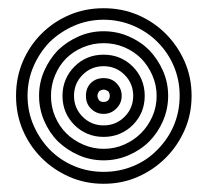

<svg xmlns="http://www.w3.org/2000/svg" viewBox="-20 -714 507 467"><path d="M232 -694Q277 -694 315.5 -677.5Q354 -661 383 -632Q412 -603 429 -564.5Q446 -526 446 -481Q446 -436 429 -397.5Q412 -359 383 -330Q354 -301 315.5 -284Q277 -267 232 -267Q187 -267 148.5 -284Q110 -301 81 -330Q52 -359 35.5 -397.5Q19 -436 19 -481Q19 -526 35.5 -564.5Q52 -603 81 -632Q110 -661 148.5 -677.5Q187 -694 232 -694ZM232 -666Q194 -666 160.5 -651.5Q127 -637 101 -612Q76 -586 61.5 -552.5Q47 -519 47 -481Q47 -443 61.5 -409.5Q76 -376 101 -350Q127 -324 160.5 -310Q194 -296 232 -296Q270 -296 304 -310Q338 -324 363 -350Q389 -376 403 -409.5Q417 -443 417 -481Q417 -519 403 -552.5Q389 -586 363 -612Q338 -637 304 -651.5Q270 -666 232 -666ZM232 -638Q264 -638 293 -625.5Q322 -613 343 -592Q364 -570 376.5 -541.5Q389 -513 389 -481Q389 -449 376.5 -420Q364 -391 343 -370Q322 -349 293 -336.5Q264 -324 232 -324Q200 -324 171.5 -336.5Q143 -349 121 -370Q100 -391 87.5 -420Q75 -449 75 -481Q75 -513 87.5 -541.5Q100 -570 121 -592Q143 -613 171.5 -625.5Q200 -638 232 -638ZM243 -492Q237 -496 232 -496Q227 -496 221 -492Q217 -486 217 -481Q217 -476 221 -470Q225 -466 232 -466Q239 -466 243 -470Q247 -474 247 -481Q247 -488 243 -492ZM232 -609Q206 -609 182 -599Q158 -589 141 -572Q124 -555 114 -531Q104 -507 104 -481Q104 -454 114 -430.5Q124 -407 141 -390Q158 -373 182 -362.5Q206 -352 232 -352Q259 -352 282.5 -362.5Q306 -373 323 -390Q340 -407 350.5 -430.5Q361 -454 361 -481Q361 -507 350.5 -531Q340 -555 323 -572Q306 -589 282.5 -599Q259 -609 232 -609ZM263 -512Q276 -499 276 -481Q276 -463 263 -450Q250 -437 232 -437Q214 -437 201 -450Q189 -462 189 -481Q189 -500 201 -512Q213 -524 232 -524Q251 -524 263 -512ZM232 -581Q274 -581 303 -552Q317 -538 324.5 -520Q332 -502 332 -481Q332 -439 303 -410Q289 -396 271 -388.5Q253 -381 232 -381Q211 -381 193 -388.5Q175 -396 161 -410Q132 -439 132 -481Q132 -502 139.5 -520Q147 -538 161 -552Q190 -581 232 -581ZM283 -532Q262 -553 232 -553Q202 -553 181 -532Q160 -511 160 -481Q160 -451 181 -430Q202 -409 232 -409Q262 -409 283 -430Q304 -451 304 -481Q304 -511 283 -532Z"/></svg>

Font: Zschusch
Style: Regular
Weight: 400
Designer: Peter Wiegel
Foundry: Peter Wiegel